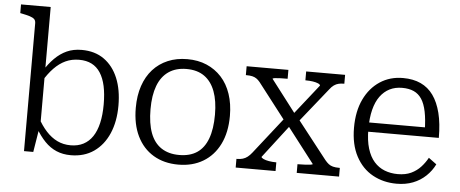

<svg xmlns="http://www.w3.org/2000/svg" viewBox="-51 -879 2423 1012"><g transform="rotate(5 1160.5 -373.5)"><path d="M352 11Q310 11 276 -3.5Q242 -18 214.5 -46.5Q187 -75 163 -116L167 -174Q190 -131 217 -101.5Q244 -72 276 -56.5Q308 -41 347 -41Q385 -41 414 -56Q443 -71 462.5 -100Q482 -129 492 -172Q502 -215 502 -271Q502 -326 493 -367.5Q484 -409 465.5 -437.5Q447 -466 419 -480Q391 -494 353 -494Q314 -494 281.5 -479Q249 -464 220.5 -434.5Q192 -405 166 -361L164 -415Q190 -457 219.5 -486.5Q249 -516 283.5 -531.5Q318 -547 362 -547Q432 -547 480.5 -512.5Q529 -478 554.5 -416.5Q580 -355 580 -271Q580 -187 552.5 -123.5Q525 -60 474 -24.5Q423 11 352 11ZM105 -665Q105 -680 97 -687.5Q89 -695 73 -700Q57 -705 32 -710L22 -712V-758H179V-124L175 -118L154 11H105Z M1170 -268Q1170 -181 1139 -118.5Q1108 -56 1052 -22.5Q996 11 921 11Q845 11 789 -22.5Q733 -56 702.5 -118.5Q672 -181 672 -268Q672 -333 689.5 -384.5Q707 -436 739.5 -472Q772 -508 818 -527.5Q864 -547 921 -547Q978 -547 1023.5 -527.5Q1069 -508 1102 -472Q1135 -436 1152.5 -384Q1170 -332 1170 -268ZM750 -268Q750 -192 769 -141.5Q788 -91 826.5 -65.5Q865 -40 921 -40Q978 -40 1015.5 -65Q1053 -90 1072 -141Q1091 -192 1091 -268Q1091 -341 1072 -391.5Q1053 -442 1015.5 -468.5Q978 -495 921 -495Q865 -495 826.5 -468.5Q788 -442 769 -391.5Q750 -341 750 -268Z M1771 0H1547V-46H1549Q1567 -46 1585.5 -47Q1604 -48 1615.5 -49.5Q1627 -51 1627 -54L1473 -254L1466 -258L1310 -460Q1301 -471 1291.5 -477.5Q1282 -484 1269.5 -487Q1257 -490 1238 -490H1235V-537H1456V-490H1454Q1436 -490 1418 -489.5Q1400 -489 1388.5 -487.5Q1377 -486 1377 -483L1520 -296L1526 -292L1692 -80Q1702 -68 1711.5 -60.5Q1721 -53 1734.5 -49.5Q1748 -46 1768 -46H1771ZM1224 0V-46H1227Q1244 -46 1257.5 -50Q1271 -54 1282.5 -63Q1294 -72 1305 -86L1459 -282L1497 -253L1355 -68Q1355 -63 1366.5 -57.5Q1378 -52 1396 -49Q1414 -46 1432 -46H1435V0ZM1529 -266 1493 -297 1629 -469Q1629 -475 1617.5 -480Q1606 -485 1589 -487.5Q1572 -490 1553 -490H1550V-537H1756V-490H1753Q1738 -490 1725.5 -487Q1713 -484 1701.5 -476Q1690 -468 1678 -452Z M1903 -263Q1903 -203 1916 -160.5Q1929 -118 1952.5 -91.5Q1976 -65 2008 -52.5Q2040 -40 2078 -40Q2119 -40 2148.5 -54Q2178 -68 2199 -91Q2220 -114 2234 -140L2276 -109Q2259 -74 2230 -46.5Q2201 -19 2162.5 -4Q2124 11 2076 11Q2006 11 1949.5 -20Q1893 -51 1860 -113Q1827 -175 1827 -264Q1827 -351 1857 -414Q1887 -477 1940 -512Q1993 -547 2062 -547Q2116 -547 2156 -528.5Q2196 -510 2222.5 -473Q2249 -436 2263 -380.5Q2277 -325 2277 -249H1883V-298H2223L2200 -279Q2199 -339 2190.5 -380.5Q2182 -422 2165.5 -447Q2149 -472 2123.5 -483.5Q2098 -495 2062 -495Q2025 -495 1996 -480.5Q1967 -466 1946 -437.5Q1925 -409 1914 -365.5Q1903 -322 1903 -263Z"/></g></svg>

Font: Roboto Serif SemiCondensed Light
Style: Regular
Weight: 300
Width: 4
Designer: Greg Gazdowicz
Foundry: Commercial Type
Version: Version 1.007